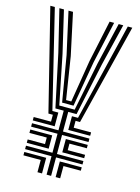

<svg xmlns="http://www.w3.org/2000/svg" viewBox="-121 -868 682 936"><g transform="rotate(15 220.5 -400.0)"><path d="M209.2 0V-93.2H75.8V-110.5H209.2V-206.5H75.8V-223.8H209.2V-323H167.2L110.8 -588.5L59.5 -800H82.5L132 -588.5L181.8 -341.5H259.5L309.2 -588.5L358.8 -800H381.8L330.5 -588.5L274 -323H232V-223.8H365.5V-206.5H232V-110.5H365.5V-93.2H232V0ZM163.2 0V-61.8H75.8V-78.8H186.2V0ZM255 0V-78.8H365.5V-61.8H277.8V0ZM75.8 -125V-142H163.2V-175H75.8V-192H186.2V-125ZM255 -125V-192H365.5V-175H277.8V-142H365.5V-125ZM75.8 -238V-255.2H163.2V-290H140.8L13.8 -800H36.5L156.2 -307.2H186.2V-238ZM191.5 -358.8 152.5 -588.5 105.5 -800H128.2L173.5 -588.5L207 -375.8H233.2L268 -588.5L313 -800H335.8L288.8 -588.5L249 -358.8ZM255 -238V-307.2H285.5L404.8 -800H427.5L300.2 -290H277.8V-255.2H365.5V-238Z"/></g></svg>

Font: Big Shoulders Inline Text Thin
Style: Bold
Weight: 700
Version: Version 2.002